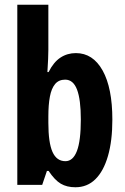

<svg xmlns="http://www.w3.org/2000/svg" viewBox="-20 -780 528 810"><path d="M184 -570Q184 -554 183 -531Q182 -508 180 -476H185Q206 -518 235 -537Q264 -556 300 -556Q372 -556 413 -482.5Q454 -409 454 -275Q454 -186 435.5 -122Q417 -58 382.5 -24Q348 10 298 10Q262 10 236.5 -5Q211 -20 185 -59H178L158 0H53V-760H184ZM255 -444Q228 -444 212.5 -425.5Q197 -407 190.5 -372.5Q184 -338 184 -289V-262Q184 -178 201.5 -139Q219 -100 256 -100Q288 -100 304.5 -143Q321 -186 321 -276Q321 -360 305 -402Q289 -444 255 -444Z"/></svg>

Font: Noto Sans Display ExtraCondensed
Style: Bold
Weight: 700
Width: 2
Designer: Monotype Design Team
Foundry: Monotype Imaging Inc.
Version: Version 2.003